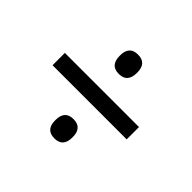

<svg xmlns="http://www.w3.org/2000/svg" viewBox="-113 -675 727 727"><g transform="rotate(45 250.0 -312.0)"><path d="M449 -278H52V-344H449ZM252.5 -87Q229 -87 217.8 -99.8Q206.5 -112.5 206.5 -136.5V-141Q206.5 -164.5 217.8 -177.2Q229 -190 252.5 -190Q276 -190 287.2 -177.2Q298.5 -164.5 298.5 -141V-136.5Q298.5 -112.5 287.2 -99.8Q276 -87 252.5 -87ZM252.5 -432Q229 -432 217.8 -445Q206.5 -458 206.5 -482V-486.5Q206.5 -510 217.8 -522.8Q229 -535.5 252.5 -535.5Q276 -535.5 287.2 -522.8Q298.5 -510 298.5 -486.5V-482Q298.5 -458 287.2 -445Q276 -432 252.5 -432Z"/></g></svg>

Font: Anek Devanagari Medium
Style: Regular
Weight: 400
Version: Version 1.003